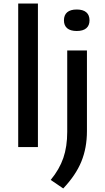

<svg xmlns="http://www.w3.org/2000/svg" viewBox="-20 -828 592 1081"><path d="M82.5 0V-808H193.5V0ZM265.5 185Q314.5 125.5 336.5 61.5Q358.5 -2.5 358.5 -85.5V-544H469.5V-90Q469.5 4.5 438.2 81.2Q407 158 336 233ZM340 -713.5Q340 -743 358.2 -758.8Q376.5 -774.5 412 -774.5Q447.5 -774.5 465.8 -758.8Q484 -743 484 -713.5Q484 -684.5 465.8 -669Q447.5 -653.5 412 -653.5Q376.5 -653.5 358.2 -669Q340 -684.5 340 -713.5Z"/></svg>

Font: Encode Sans Expanded Medium
Style: Regular
Weight: 500
Width: 7
Designer: Multiple Designers
Foundry: Impallari Type
Version: Version 2.000